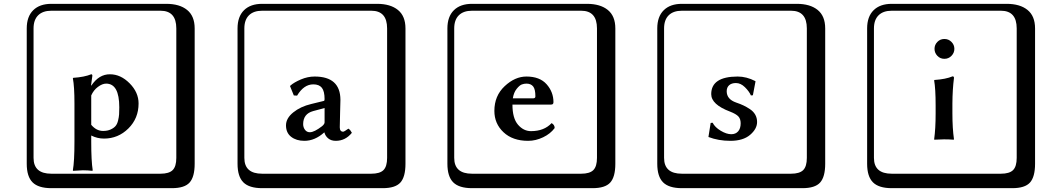

<svg xmlns="http://www.w3.org/2000/svg" viewBox="-20 -774 5543 1006"><path d="M458 -273.9V-120.1Q484.9 -87.9 520 -87.9Q543 -87.9 559.6 -95.5Q576.2 -103 585.2 -113.5Q594.2 -124 598.6 -142.1Q603 -160.2 604 -174.6Q605 -189 605 -211.9Q605 -335.9 536.1 -335.9Q516.1 -335.9 493.2 -318.8Q470.2 -301.8 458 -273.9ZM370.1 -32.2V-231.9Q370.1 -320.8 361.8 -363.8L363.8 -366.2Q421.9 -370.1 458 -384.8Q463.9 -384.8 463.9 -377L457 -326.2H459Q499 -385.3 556.2 -384.8Q612.3 -384.8 659.2 -337.4Q706.1 -290 706.1 -231.9Q706.1 -153.8 652.6 -100.8Q599.1 -47.9 524.9 -47.9Q489.7 -47.9 458 -64V-32.2Q458 69.8 465.8 118.2L463.9 121.1Q439.9 118.2 414.1 118.2L362.8 121.1L361.8 118.2Q370.1 71.8 370.1 -32.2ZM249 -717.8Q204.1 -717.8 179.9 -693.8Q155.8 -669.9 155.8 -625V53.2Q155.8 136.2 249 136.2H820.8Q865.7 136.2 884.8 117.2Q903.8 98.1 903.8 53.2V-625Q903.8 -717.8 820.8 -717.8ZM1000 84Q1000 152.8 973.4 182.4Q946.8 211.9 880.9 211.9H249Q181.2 211.9 150.6 181.4Q120.1 150.9 120.1 84V-625Q120.1 -687 154.1 -720.5Q188 -753.9 249 -753.9H851.1Q920.9 -753.9 960.4 -721.9Q1000 -689.9 1000 -625Z M1680.7 -208 1620.6 -191.9Q1568.8 -177.7 1568.4 -124Q1568.4 -106.9 1577.9 -94Q1587.4 -81.1 1603.5 -81.1Q1626.5 -81.1 1667.5 -112.8Q1680.7 -124 1680.7 -132.8ZM1760.3 -106.9Q1760.3 -84 1778.3 -84Q1783.2 -84 1805.7 -100.1L1807.6 -98.1Q1815.4 -94.2 1823.7 -78.1Q1789.6 -36.1 1739.3 -36.1Q1715.3 -36.1 1700 -48.6Q1684.6 -61 1679.7 -80.1H1678.7Q1629.9 -36.1 1574.7 -36.1Q1532.7 -36.1 1505.6 -57.1Q1478.5 -78.1 1478.5 -117.2Q1478.5 -154.3 1516.6 -185.1Q1554.7 -215.8 1610.4 -229L1676.3 -245.1Q1680.2 -245.1 1680.7 -253.9Q1680.7 -295.9 1666.5 -314Q1652.3 -332 1621.6 -332Q1571.8 -332 1536.6 -272.9L1519.5 -273.9L1499.5 -323.2L1502.4 -326.2Q1520.5 -342.3 1556.4 -357.7Q1592.3 -373 1628.4 -373Q1763.2 -373 1763.7 -251Q1763.7 -249 1762 -184.6Q1760.3 -120.1 1760.3 -106.9ZM1353.5 -717.8Q1308.6 -717.8 1284.4 -693.8Q1260.3 -669.9 1260.3 -625V53.2Q1260.3 136.2 1353.5 136.2H1925.3Q1970.2 136.2 1989.3 117.2Q2008.3 98.1 2008.3 53.2V-625Q2008.3 -717.8 1925.3 -717.8ZM2104.5 84Q2104.5 152.8 2077.9 182.4Q2051.3 211.9 1985.4 211.9H1353.5Q1285.6 211.9 1255.1 181.4Q1224.6 150.9 1224.6 84V-625Q1224.6 -687 1258.5 -720.5Q1292.5 -753.9 1353.5 -753.9H1955.6Q2025.4 -753.9 2064.9 -721.9Q2104.5 -689.9 2104.5 -625Z M2667 -258.8H2773.9Q2785.2 -258.8 2785.2 -269Q2785.2 -307.1 2773.2 -321.5Q2761.2 -335.9 2738.3 -335.9Q2726.1 -335.9 2714.1 -331.5Q2702.1 -327.1 2687 -308.3Q2671.9 -289.6 2667 -258.8ZM2870.1 -128.9Q2886.2 -120.1 2886.2 -103Q2864.3 -73.2 2825.7 -54.7Q2787.1 -36.1 2747.1 -36.1Q2666 -36.1 2618.2 -81.1Q2570.3 -126 2570.3 -192.9Q2570.3 -272 2624.3 -322.5Q2678.2 -373 2738.3 -373Q2808.1 -373 2844 -332.5Q2879.9 -292 2879.9 -238.8Q2879.9 -225.6 2867.2 -226.1H2665Q2665 -154.3 2694.1 -120.6Q2723.1 -86.9 2762.2 -86.9Q2831.1 -86.9 2870.1 -128.9ZM2453.1 -717.8Q2408.2 -717.8 2384 -693.8Q2359.9 -669.9 2359.9 -625V53.2Q2359.9 136.2 2453.1 136.2H3024.9Q3069.8 136.2 3088.9 117.2Q3107.9 98.1 3107.9 53.2V-625Q3107.9 -717.8 3024.9 -717.8ZM3204.1 84Q3204.1 152.8 3177.5 182.4Q3150.9 211.9 3085 211.9H2453.1Q2385.3 211.9 2354.7 181.4Q2324.2 150.9 2324.2 84V-625Q2324.2 -687 2358.2 -720.5Q2392.1 -753.9 2453.1 -753.9H3055.2Q3125 -753.9 3164.6 -721.9Q3204.1 -689.9 3204.1 -625Z M3703.6 -129.9 3713.9 -130.9Q3726.1 -106.9 3756.3 -88.9Q3786.6 -70.8 3811.5 -70.8Q3834.5 -70.8 3847.7 -85.9Q3860.8 -101.1 3860.8 -127.9Q3860.8 -150.9 3848.9 -163.8Q3836.9 -176.8 3805.7 -189Q3706.5 -226.1 3706.5 -280.8Q3706.5 -372.6 3844.7 -373Q3891.6 -373 3937.5 -349.1L3938.5 -347.2L3924.8 -274.9L3914.6 -273.9Q3904.8 -295.9 3882.8 -317.4Q3860.8 -338.9 3835.9 -338.9Q3813 -338.9 3800.3 -327.4Q3787.6 -315.9 3787.6 -295.9Q3787.6 -253.9 3836.9 -236.8Q3859.9 -229 3875.7 -221.4Q3891.6 -213.9 3909.7 -201.9Q3927.7 -189.9 3937.3 -172.9Q3946.8 -155.8 3946.8 -134.8Q3946.8 -98.6 3910.2 -67.4Q3873.5 -36.1 3806.6 -36.1Q3744.6 -36.1 3691.9 -56.2ZM3552.7 -717.8Q3507.8 -717.8 3483.6 -693.8Q3459.5 -669.9 3459.5 -625V53.2Q3459.5 136.2 3552.7 136.2H4124.5Q4169.4 136.2 4188.5 117.2Q4207.5 98.1 4207.5 53.2V-625Q4207.5 -717.8 4124.5 -717.8ZM4303.7 84Q4303.7 152.8 4277.1 182.4Q4250.5 211.9 4184.6 211.9H3552.7Q3484.9 211.9 3454.3 181.4Q3423.8 150.9 3423.8 84V-625Q3423.8 -687 3457.8 -720.5Q3491.7 -753.9 3552.7 -753.9H4154.8Q4224.6 -753.9 4264.2 -721.9Q4303.7 -689.9 4303.7 -625Z M4652.3 -717.8Q4607.4 -717.8 4583.3 -693.8Q4559.1 -669.9 4559.1 -625V53.2Q4559.1 136.2 4652.3 136.2H5224.1Q5269 136.2 5288.1 117.2Q5307.1 98.1 5307.1 53.2V-625Q5307.1 -717.8 5224.1 -717.8ZM5403.3 84Q5403.3 152.8 5376.7 182.4Q5350.1 211.9 5284.2 211.9H4652.3Q4584.5 211.9 4554 181.4Q4523.4 150.9 4523.4 84V-625Q4523.4 -687 4557.4 -720.5Q4591.3 -753.9 4652.3 -753.9H5254.4Q5324.2 -753.9 5363.8 -721.9Q5403.3 -689.9 5403.3 -625ZM4891.4 -481.4Q4876.5 -497.1 4876.5 -518.1Q4876.5 -539.1 4891.4 -554.4Q4906.2 -569.8 4928.2 -569.8Q4950.2 -569.8 4965.3 -554.4Q4980.5 -539.1 4980.5 -518.1Q4980.5 -497.1 4965.3 -481.4Q4950.2 -465.8 4928.2 -465.8Q4906.2 -465.8 4891.4 -481.4ZM4882.3 -221.2Q4882.3 -309.1 4874.5 -353L4876.5 -355Q4935.5 -358.9 4971.2 -374Q4978 -374 4978.5 -366.2Q4970.7 -305.2 4970.2 -232.9V-180.2Q4970.2 -101.1 4978.5 -43.9L4976.6 -42Q4951.7 -43.9 4926.3 -43.9L4875.5 -42L4874.5 -43.9Q4882.3 -99.1 4882.3 -180.2Z"/></svg>

Font: Linux Biolinum Keyboard O
Style: Regular
Weight: 700
Designer: Philipp H. Poll
Foundry: Philipp H. Poll
Version: Version 0.6.1